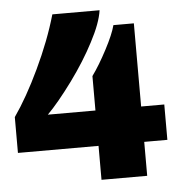

<svg xmlns="http://www.w3.org/2000/svg" viewBox="-51 -748 731 795"><g transform="rotate(-5 314.5 -350.0)"><path d="M392.1 -700.2Q384.8 -647.5 344.2 -570.8Q305.2 -495.6 247.1 -416Q186 -333 141.1 -288.1H338.9V-431.2Q369.1 -472.7 401.9 -535.2Q434.1 -596.2 443.8 -633.8H528.8V-288.1H625V-141.1H528.8V0H338.9V-141.1H3.9V-290Q58.1 -367.7 110.8 -479Q165.5 -594.2 195.8 -700.2Z"/></g></svg>

Font: Archivo-RBTV
Style: Regular
Weight: 500
Designer: Hector Gatti
Foundry: Hector Gatti
Version: ""